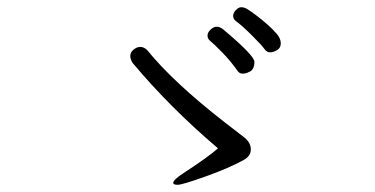

<svg xmlns="http://www.w3.org/2000/svg" viewBox="-20 -667 1040 532"><path d="M633 -609Q651 -596 678.5 -568.5Q706 -541 712.5 -531.5Q719 -522 728 -522Q737 -522 747.5 -528Q758 -534 758 -547Q758 -560 747 -573Q736 -586 720 -600Q704 -614 688 -626Q672 -638 664 -642.5Q656 -647 648.5 -647Q641 -647 633.5 -639Q626 -631 626 -623Q626 -615 633 -609ZM675 -470Q685 -478 685 -495.5Q685 -513 598 -586Q589 -593 580.5 -593Q572 -593 563.5 -585Q555 -577 555 -568.5Q555 -560 562 -554Q572 -546 595.5 -522Q619 -498 638 -471Q643 -463 652 -463Q661 -463 666.5 -466Q672 -469 675 -470ZM584 -256Q557 -232 488 -187Q460 -169 460 -160Q460 -155 472.5 -155Q485 -155 549.5 -178Q614 -201 654 -223Q675 -234 675 -253Q675 -272 656.5 -286.5Q638 -301 604 -327Q460 -439 388 -528Q379 -537 369 -537Q359 -537 350 -529.5Q341 -522 341 -512Q341 -502 348 -492Q452 -368 584 -256Z"/></svg>

Font: LXGW WenKai TC
Style: Regular
Weight: 400
Designer: LXGW / Fontworks Inc.
Foundry: LXGW / Fontworks Inc.
Version: Version 1.330